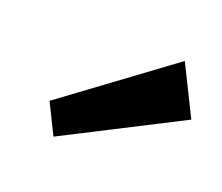

<svg xmlns="http://www.w3.org/2000/svg" viewBox="-55 -882 433 374"><g transform="rotate(20 162.0 -695.0)"><path d="M324 -705 83 -582 52 -645 273 -808Z"/></g></svg>

Font: Pathway Extreme SemiCondensed
Style: Bold Italic
Weight: 700
Width: 4
Italic angle: -8°
Version: Version 1.001;gftools[0.9.26]